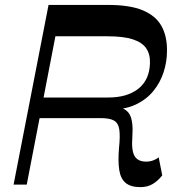

<svg xmlns="http://www.w3.org/2000/svg" viewBox="-20 -750 732 780"><path d="M550.6 10.2Q510.9 10.2 490.4 -6.9Q470 -24 464.5 -59.2Q459 -94.4 463.4 -147.8Q468.6 -197 464.7 -223.5Q460.9 -249.9 443.3 -260.1Q425.7 -270.2 388 -270.2H128.1L144.3 -353.9H420.1Q496.9 -353.9 542 -389.5Q587.1 -425.1 589.2 -492.8Q590.6 -528.8 574.4 -553.1Q558.3 -577.4 520.2 -590Q482.2 -602.6 416.9 -602.6H205.1L88.6 0H35.2L177.2 -730H418.6Q507.8 -730 560.3 -708Q612.8 -685.9 635.9 -644.5Q659.1 -603 658.4 -543.8Q658.4 -499.1 644.6 -456.6Q630.8 -414.2 602.9 -380.1Q575 -346.1 532.6 -325.8Q490.3 -305.6 432.1 -305.2L442.2 -319.7Q492.4 -312.6 507.2 -284.1Q522.1 -255.7 517.6 -194.1Q513.4 -138.1 526.9 -115.8Q540.4 -93.4 573.4 -93.4Q589.7 -93.4 603.3 -98.8Q617 -104.1 624.6 -111.1L639.1 -37.6Q621 -14.6 599.9 -2.2Q578.7 10.2 550.6 10.2Z"/></svg>

Font: Savate ExtraLight
Style: Italic
Weight: 200
Italic angle: -11°
Designer: Max Esnée
Foundry: Plomb Type
Version: Version 2.000